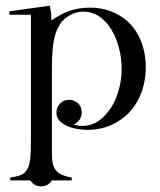

<svg xmlns="http://www.w3.org/2000/svg" viewBox="-20 -449 564 677"><path d="M248 -90Q268 -78 268 -52Q268 -38 260 -26.5Q252 -15 239 -10Q256 -5 270 -5Q323 -5 360 -54Q384 -82 396 -123Q409 -162 409 -207Q409 -248 397 -289Q385 -329 364 -358Q326 -408 275 -408Q248 -408 226 -395Q204 -384 190 -361Q175 -337 169 -302Q163 -267 163 -203V49V83Q163 100 164 111.5Q165 123 167 131Q171 146 183 158Q198 171 233 177V187H163Q150 208 125 208Q100 208 87 187H16V177Q48 172 58 166Q71 160 79 142Q82 137 83.5 128Q85 119 87 108Q88 97 88.5 80.5Q89 64 89 43V-397H13V-409L156 -429Q158 -417 159.5 -406.5Q161 -396 161 -386V-377Q198 -402 229 -412Q245 -417 262 -419.5Q279 -422 298 -422Q370 -422 425 -378Q458 -350 476 -307Q494 -263 494 -213Q494 -159 475 -114Q456 -68 420 -38Q364 9 288 9Q273 9 254 6Q235 3 218.5 -4Q202 -11 190.5 -22.5Q179 -34 179 -52Q179 -71 192 -84Q205 -97 223 -97Q237 -97 248 -90Z"/></svg>

Font: Wachinanga
Style: Regular
Weight: 400
Designer: deFharo
Foundry: deFharo
Version: Wachinanga: Version 2.001 2013